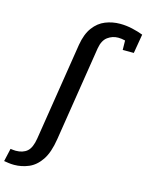

<svg xmlns="http://www.w3.org/2000/svg" viewBox="-265 -872 923 1202"><g transform="rotate(15 196.0 -270.5)"><path d="M-119 235 -100 151Q-91 152 -82.5 153Q-74 154 -66 154Q-20 154 7.5 130.5Q35 107 45 44L145 -589Q157 -661 189 -704Q221 -747 266 -765Q311 -783 361 -783Q401 -783 440.5 -774Q480 -765 511 -753L490 -629H418L417 -690Q393 -696 372 -696Q334 -696 303.5 -673.5Q273 -651 264 -598L167 16Q153 106 119.5 155Q86 204 40.5 223Q-5 242 -53 242Q-73 242 -89.5 239.5Q-106 237 -119 235Z"/></g></svg>

Font: Bitter SemiBold
Style: Italic
Weight: 600
Italic angle: -9°
Designer: Sol Matas, and Bitter project Authors
Foundry: Sol Matas
Version: Version 2.001